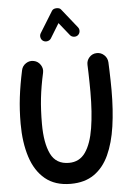

<svg xmlns="http://www.w3.org/2000/svg" viewBox="-68 -1074 794 1180"><g transform="rotate(-5 329.5 -484.5)"><path d="M159.7 -714.8Q185.5 -709.5 200.4 -686.5Q215.3 -663.6 209.5 -637.7Q191.4 -556.2 183.3 -483.9Q175.3 -411.6 175.3 -324.7Q175.3 -206.5 208 -139.4Q240.7 -72.3 320.3 -72.3Q385.3 -72.3 421.9 -124.8Q458.5 -177.2 473.9 -272.5Q489.3 -367.7 489.3 -494.6Q489.3 -519 488.8 -550.8Q488.3 -582.5 487.5 -612.8Q486.8 -643.1 485.8 -661.6Q484.4 -688.5 502.4 -708.5Q520.5 -728.5 547.4 -729.5Q573.7 -730.5 593.5 -712.6Q613.3 -694.8 615.2 -667.5Q616.2 -648.4 617.2 -617.4Q618.2 -586.4 618.9 -553.5Q619.6 -520.5 619.6 -494.6Q619.6 -373 605 -272Q590.3 -170.9 556.4 -97.2Q522.5 -23.4 464.6 16.8Q406.7 57.1 320.3 57.1Q223.6 57.1 162.8 6.8Q102.1 -43.5 73.5 -132.6Q44.9 -221.7 44.9 -337.9Q44.9 -422.9 54.2 -500Q63.5 -577.1 82.5 -665Q87.9 -690.9 110.8 -705.8Q133.8 -720.7 159.7 -714.8ZM227.5 -833Q215.8 -840.3 212.4 -854.5Q209 -868.7 216.3 -880.9L297.4 -1012.2Q305.7 -1025.4 325.7 -1025.9Q345.7 -1026.4 354 -1015.1L447.8 -897.5Q456.5 -886.7 455.1 -872.1Q453.6 -857.4 442.4 -848.6Q431.6 -840.3 417 -842Q402.3 -843.8 394 -854.5L330.6 -933.6L275.9 -844.2Q268.6 -832.5 254.2 -829.1Q239.7 -825.7 227.5 -833Z"/></g></svg>

Font: Mikhak-FD Bold
Style: Regular
Weight: 700
Designer: Amin Abedi
Version: Version 3.3